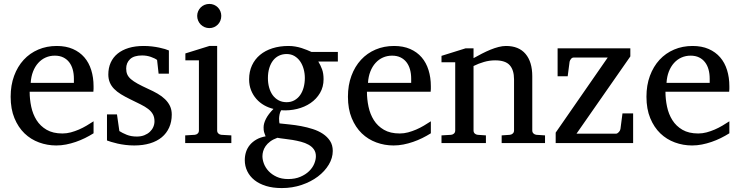

<svg xmlns="http://www.w3.org/2000/svg" viewBox="-20 -728 3766 977"><path d="M456.1 -49.8Q435.1 -36.6 412.4 -25.4Q389.6 -14.2 365.5 -5.9Q341.3 2.4 316.4 7.3Q291.5 12.2 266.1 12.2Q220.7 12.2 178.7 -3.2Q136.7 -18.6 104.7 -49.3Q72.8 -80.1 53.5 -126.7Q34.2 -173.3 34.2 -235.8Q34.2 -294.4 51.8 -342Q69.3 -389.6 100.6 -423.6Q131.8 -457.5 174.8 -475.8Q217.8 -494.1 269 -494.1Q315.4 -494.1 350.6 -478.8Q385.7 -463.4 409.2 -436.3Q432.6 -409.2 444.3 -371.3Q456.1 -333.5 456.1 -289.1V-275.9Q456.1 -268.1 455.1 -261.2H130.9Q130.9 -223.1 138.9 -185.1Q147 -147 166 -116.7Q185.1 -86.4 217.3 -67.6Q249.5 -48.8 297.9 -48.8Q319.3 -48.8 340.3 -54.4Q361.3 -60.1 381.6 -68.8Q401.9 -77.6 420.4 -88.6Q439 -99.6 456.1 -110.8ZM356 -328.1Q356 -353 350.1 -374.3Q344.2 -395.5 332.3 -411.1Q320.3 -426.8 302 -435.8Q283.7 -444.8 258.8 -444.8Q233.9 -444.8 212.4 -435.3Q190.9 -425.8 174.6 -407.7Q158.2 -389.6 148.2 -364Q138.2 -338.4 136.2 -306.2H356Z M854 -145Q854 -108.4 840.8 -79.1Q827.6 -49.8 803.2 -29.5Q778.8 -9.3 743.2 1.5Q707.5 12.2 663.1 12.2Q640.1 12.2 618.4 9.5Q596.7 6.8 578.4 2.7Q560.1 -1.5 545.9 -5.9Q531.7 -10.3 524.4 -13.2V-146H575.2L587.4 -61Q602.5 -51.3 624.8 -42.2Q647 -33.2 676.3 -33.2Q697.8 -33.2 714.4 -39.8Q731 -46.4 742.4 -57.1Q753.9 -67.9 760 -81.8Q766.1 -95.7 766.1 -110.8Q766.1 -131.8 757.8 -146.7Q749.5 -161.6 733.9 -173.6Q718.3 -185.5 695.6 -196.8Q672.9 -208 644 -222.2Q616.7 -235.4 595.7 -248.3Q574.7 -261.2 560.3 -276.1Q545.9 -291 538.6 -308.8Q531.2 -326.7 531.2 -349.1Q531.2 -382.3 543.2 -409.2Q555.2 -436 578.1 -454.8Q601.1 -473.6 634.5 -483.9Q668 -494.1 711.4 -494.1Q733.4 -494.1 753.4 -491.7Q773.4 -489.3 790 -485.8Q806.6 -482.4 819.3 -478.5Q832 -474.6 839.4 -471.2V-353H787.1L779.3 -422.9Q768.6 -431.2 747.6 -438.5Q726.6 -445.8 703.1 -445.8Q661.6 -445.8 641.8 -427Q622.1 -408.2 622.1 -378.9Q622.1 -361.8 627.7 -349.1Q633.3 -336.4 646.2 -325.2Q659.2 -314 680.4 -302.2Q701.7 -290.5 733.4 -275.9Q759.8 -264.2 781.7 -251.5Q803.7 -238.8 819.8 -223.1Q835.9 -207.5 845 -188.5Q854 -169.4 854 -145Z M922.4 0V-39.1L971.2 -42Q980.5 -43 986.3 -48.8Q992.2 -54.7 992.2 -64V-420.9H923.3V-456.1L1045.4 -494.1H1085V-64Q1085 -54.7 1091.1 -48.8Q1097.2 -43 1106 -42L1157.2 -39.1V0ZM1106 -647Q1106 -634.3 1101.3 -622.8Q1096.7 -611.3 1088.4 -603Q1080.1 -594.7 1069.1 -589.8Q1058.1 -585 1045.4 -585Q1032.7 -585 1021.2 -589.8Q1009.8 -594.7 1001.5 -603Q993.2 -611.3 988.3 -622.8Q983.4 -634.3 983.4 -647Q983.4 -659.7 988.3 -670.9Q993.2 -682.1 1001.5 -690.4Q1009.8 -698.7 1021.2 -703.4Q1032.7 -708 1045.4 -708Q1058.1 -708 1069.1 -703.4Q1080.1 -698.7 1088.4 -690.4Q1096.7 -682.1 1101.3 -670.9Q1106 -659.7 1106 -647Z M1587.4 66.9Q1587.4 46.4 1577.1 32Q1566.9 17.6 1550 8.3Q1533.2 -1 1512 -6.6Q1490.7 -12.2 1469 -15.9Q1447.3 -19.5 1427 -21.7Q1406.7 -23.9 1391.6 -26.9Q1369.6 -19 1355 -8.1Q1340.3 2.9 1331.5 15.6Q1322.8 28.3 1319.1 41.5Q1315.4 54.7 1315.4 66.9Q1315.4 85 1323.2 105.5Q1331.1 126 1347.2 143.1Q1363.3 160.2 1387.9 171.6Q1412.6 183.1 1446.3 183.1Q1481.9 183.1 1508.5 171.6Q1535.2 160.2 1552.7 143.1Q1570.3 126 1578.9 105.5Q1587.4 85 1587.4 66.9ZM1531.2 -331.1Q1531.2 -354.5 1525.1 -376.7Q1519 -398.9 1507.3 -415.8Q1495.6 -432.6 1478.3 -442.9Q1460.9 -453.1 1438.5 -453.1Q1417.5 -453.1 1399.9 -444.8Q1382.3 -436.5 1369.9 -420.7Q1357.4 -404.8 1350.3 -381.8Q1343.3 -358.9 1343.3 -330.1Q1343.3 -305.2 1349.4 -283Q1355.5 -260.7 1367.4 -244.1Q1379.4 -227.5 1397.2 -217.8Q1415 -208 1438.5 -208Q1460.9 -208 1478.3 -217.8Q1495.6 -227.5 1507.3 -244.1Q1519 -260.7 1525.1 -283.2Q1531.2 -305.7 1531.2 -331.1ZM1599.6 -415Q1610.8 -397 1618.7 -375.7Q1626.5 -354.5 1626.5 -325.2Q1626.5 -285.6 1608.4 -254.9Q1590.3 -224.1 1560.3 -203.6Q1530.3 -183.1 1491.5 -173.6Q1452.6 -164.1 1410.6 -167Q1404.8 -157.2 1402.6 -146Q1400.4 -134.8 1400.1 -125Q1399.9 -115.2 1400.9 -108.2Q1401.9 -101.1 1402.3 -100.1Q1424.8 -97.7 1453.6 -94.7Q1482.4 -91.8 1512.5 -86.2Q1542.5 -80.6 1571.5 -71.3Q1600.6 -62 1623 -47.1Q1645.5 -32.2 1659.4 -11Q1673.3 10.3 1673.3 40Q1673.3 75.7 1653.1 109.6Q1632.8 143.6 1597.7 170.2Q1562.5 196.8 1515.1 212.9Q1467.8 229 1413.6 229Q1368.7 229 1333.7 218.3Q1298.8 207.5 1274.9 188.5Q1251 169.4 1238.3 143.3Q1225.6 117.2 1225.6 86.9Q1225.6 64.9 1231.9 45.2Q1238.3 25.4 1251.5 9.5Q1264.6 -6.3 1284.4 -17.8Q1304.2 -29.3 1331.5 -34.2Q1328.6 -42 1326.7 -47.1Q1324.7 -52.2 1323.5 -56.9Q1322.3 -61.5 1321.8 -66.7Q1321.3 -71.8 1321.3 -80.1Q1321.3 -99.6 1333.3 -123.3Q1345.2 -147 1371.6 -173.8Q1346.7 -179.7 1324.2 -192.4Q1301.8 -205.1 1284.7 -224.4Q1267.6 -243.7 1257.6 -268.8Q1247.6 -293.9 1247.6 -324.2Q1247.6 -363.8 1262.2 -395.3Q1276.9 -426.8 1303.2 -448.7Q1329.6 -470.7 1366.5 -482.4Q1403.3 -494.1 1448.2 -494.1Q1465.8 -494.1 1482.7 -491.2Q1499.5 -488.3 1514.4 -483.6Q1529.3 -479 1542 -473.6Q1554.7 -468.3 1564.5 -463.9H1699.2V-415Z M2172.4 -49.8Q2151.4 -36.6 2128.7 -25.4Q2106 -14.2 2081.8 -5.9Q2057.6 2.4 2032.7 7.3Q2007.8 12.2 1982.4 12.2Q1937 12.2 1895 -3.2Q1853 -18.6 1821 -49.3Q1789.1 -80.1 1769.8 -126.7Q1750.5 -173.3 1750.5 -235.8Q1750.5 -294.4 1768.1 -342Q1785.6 -389.6 1816.9 -423.6Q1848.1 -457.5 1891.1 -475.8Q1934.1 -494.1 1985.4 -494.1Q2031.7 -494.1 2066.9 -478.8Q2102.1 -463.4 2125.5 -436.3Q2148.9 -409.2 2160.6 -371.3Q2172.4 -333.5 2172.4 -289.1V-275.9Q2172.4 -268.1 2171.4 -261.2H1847.2Q1847.2 -223.1 1855.2 -185.1Q1863.3 -147 1882.3 -116.7Q1901.4 -86.4 1933.6 -67.6Q1965.8 -48.8 2014.2 -48.8Q2035.6 -48.8 2056.6 -54.4Q2077.6 -60.1 2097.9 -68.8Q2118.2 -77.6 2136.7 -88.6Q2155.3 -99.6 2172.4 -110.8ZM2072.3 -328.1Q2072.3 -353 2066.4 -374.3Q2060.5 -395.5 2048.6 -411.1Q2036.6 -426.8 2018.3 -435.8Q2000 -444.8 1975.1 -444.8Q1950.2 -444.8 1928.7 -435.3Q1907.2 -425.8 1890.9 -407.7Q1874.5 -389.6 1864.5 -364Q1854.5 -338.4 1852.5 -306.2H2072.3Z M2532.7 0V-39.1L2574.7 -42Q2583.5 -43 2589.6 -48.8Q2595.7 -54.7 2595.7 -64V-324.2Q2595.7 -371.6 2573.7 -396.2Q2551.8 -420.9 2499.5 -420.9Q2470.7 -420.9 2442.9 -412.8Q2415 -404.8 2389.6 -392.1V-64Q2389.6 -54.7 2395.5 -48.8Q2401.4 -43 2410.6 -42L2452.6 -39.1V0H2226.6V-39.1L2275.4 -42Q2284.7 -43 2290.5 -48.8Q2296.4 -54.7 2296.4 -64V-411.1H2226.6V-443.8L2348.6 -481.9H2389.6V-432.1Q2410.6 -443.8 2432.4 -455.1Q2454.1 -466.3 2475.6 -475.1Q2497.1 -483.9 2517.1 -489Q2537.1 -494.1 2554.7 -494.1Q2620.1 -494.1 2654.3 -453.6Q2688.5 -413.1 2688.5 -339.8V-64Q2688.5 -54.7 2694.6 -48.8Q2700.7 -43 2709.5 -42L2753.4 -39.1V0Z M2807.6 0V-53.2L3072.3 -435.1H2898.4Q2891.1 -435.1 2885.5 -428Q2879.9 -420.9 2878.4 -414.1L2868.7 -339.8H2817.4V-481.9H3187.5V-440.9L2913.6 -47.9H3115.2Q3118.7 -47.9 3122.3 -50.3Q3126 -52.7 3129.2 -56.2Q3132.3 -59.6 3134.5 -63.7Q3136.7 -67.9 3137.2 -71.8L3147.5 -150.9H3201.7V0Z M3691.4 -49.8Q3670.4 -36.6 3647.7 -25.4Q3625 -14.2 3600.8 -5.9Q3576.7 2.4 3551.8 7.3Q3526.9 12.2 3501.5 12.2Q3456.1 12.2 3414.1 -3.2Q3372.1 -18.6 3340.1 -49.3Q3308.1 -80.1 3288.8 -126.7Q3269.5 -173.3 3269.5 -235.8Q3269.5 -294.4 3287.1 -342Q3304.7 -389.6 3335.9 -423.6Q3367.2 -457.5 3410.2 -475.8Q3453.1 -494.1 3504.4 -494.1Q3550.8 -494.1 3585.9 -478.8Q3621.1 -463.4 3644.5 -436.3Q3668 -409.2 3679.7 -371.3Q3691.4 -333.5 3691.4 -289.1V-275.9Q3691.4 -268.1 3690.4 -261.2H3366.2Q3366.2 -223.1 3374.3 -185.1Q3382.3 -147 3401.4 -116.7Q3420.4 -86.4 3452.6 -67.6Q3484.9 -48.8 3533.2 -48.8Q3554.7 -48.8 3575.7 -54.4Q3596.7 -60.1 3616.9 -68.8Q3637.2 -77.6 3655.8 -88.6Q3674.3 -99.6 3691.4 -110.8ZM3591.3 -328.1Q3591.3 -353 3585.4 -374.3Q3579.6 -395.5 3567.6 -411.1Q3555.7 -426.8 3537.4 -435.8Q3519 -444.8 3494.1 -444.8Q3469.2 -444.8 3447.8 -435.3Q3426.3 -425.8 3409.9 -407.7Q3393.6 -389.6 3383.5 -364Q3373.5 -338.4 3371.6 -306.2H3591.3Z"/></svg>

Font: BabelStone Ogham Pictish
Style: Bold Italic
Weight: 700
Italic angle: -30°
Designer: Andrew West
Foundry: BabelStone
Version: Version 1.02 March 14, 2022